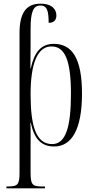

<svg xmlns="http://www.w3.org/2000/svg" viewBox="-20 -785 510 1042"><path d="M15 237H224V227H210C155 227 146 218 146 150V21C146 -27 147 -70 145 -119H147C165 -34 202 10 274 10C367 10 425 -79 425 -277C425 -467 372 -547 272 -547C203 -547 166 -502 147 -414H145C145 -455 146 -495 146 -536V-628C146 -723 161 -755 200 -755C237 -755 244 -722 244 -661C275 -661 286 -679 286 -701C286 -731 266 -765 199 -765C119 -765 86 -710 86 -606V150C86 218 77 227 20 227H15ZM263 -3C175 -3 146 -103 146 -273C146 -442 184 -533 259 -533C332 -533 365 -459 365 -276C365 -96 337 -3 263 -3Z"/></svg>

Font: Noto Serif Display ExtraCondensed Light
Style: Regular
Weight: 300
Width: 2
Designer: Monotype Design Team
Foundry: Monotype Imaging Inc.
Version: Version 2.009